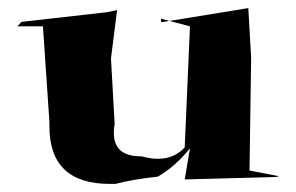

<svg xmlns="http://www.w3.org/2000/svg" viewBox="-20 -518 731 474"><path d="M265 -64H251Q102 -64 102 -206V-217L86 -453H23L33 -464L245 -488L269 -493L254 -374L263 -212Q261 -200 261 -190Q261 -132 328 -132H330Q351 -126 370 -126Q410 -126 436 -154L449 -453L377 -472L378 -463L593 -498L600 -375L596 -97L669 -83L661 -81L436 -75L449 -152Q414 -108 370 -82Q306 -75 265 -64Z"/></svg>

Font: Xiangcui Kesong Xiangcui Kesong
Style: Regular
Weight: 400
Version: Version 1.501;March 28, 2024;FontCreator 14.0.0.2814 64-bit